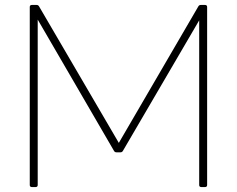

<svg xmlns="http://www.w3.org/2000/svg" viewBox="-20 -754 955 774"><path d="M124 0C129 0 132 -3 132 -8V-675L440 -145C442 -142 445 -140 449 -140H466C470 -140 473 -142 475 -145L783 -672V-8C783 -3 786 0 791 0H807C812 0 815 -3 815 -8V-726C815 -731 812 -734 807 -734H789C785 -734 782 -732 780 -729L459 -178L137 -729C135 -732 132 -734 128 -734H108C103 -734 100 -731 100 -726V-8C100 -3 103 0 108 0Z"/></svg>

Font: LINE Seed Sans TH Thin
Style: Regular
Weight: 250
Designer: Dalton Maag Ltd | Thai characters by Cadson Demak Co.,Ltd.
Foundry: Dalton Maag Ltd
Version: Version 1.003